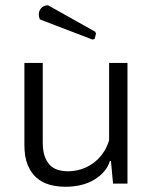

<svg xmlns="http://www.w3.org/2000/svg" viewBox="-20 -700 584 732"><path d="M333 -549 132 -626Q128 -635 128 -645Q128 -659 137 -669Q146 -679 163 -680L343 -579L346 -572L341 -552ZM143 -460V-156Q143 -125 150.5 -104Q158 -83 170.5 -70.5Q183 -58 200.5 -52.5Q218 -47 239 -47Q264 -47 288.5 -54.5Q313 -62 334 -77Q355 -92 371 -114Q387 -136 396 -165V-460H466V0H411L403 -86H399Q386 -44 341 -16Q296 12 229 12Q197 12 168.5 4Q140 -4 119 -22.5Q98 -41 85.5 -71.5Q73 -102 73 -147V-460Z"/></svg>

Font: Quattrocento Sans
Style: Regular
Weight: 400
Designer: Pablo Impallari
Foundry: Pablo Impallari, Igino Marini, Brenda Gallo
Version: Version 2.000